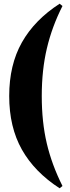

<svg xmlns="http://www.w3.org/2000/svg" viewBox="-20 -826 374 1028"><path d="M28.8 0ZM29.3 -312Q29.3 -145.5 97.2 -25.1Q165 95.2 299.3 182.1L314.5 169.9Q257.3 55.7 230.5 -58.3Q203.6 -172.4 203.6 -312Q203.6 -451.2 231 -567.1Q258.3 -683.1 314.5 -793.9L299.3 -806.2Q165 -719.2 97.2 -598.9Q29.3 -478.5 29.3 -312Z"/></svg>

Font: TypoPRO Playfair Display SC
Style: Regular
Weight: 900
Designer: Claus Eggers Sørensen
Foundry: Claus Eggers Sørensen
Version: Version 1.004;PS 001.004;hotconv 1.0.70;makeotf.lib2.5.58329